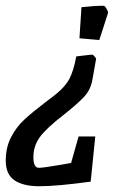

<svg xmlns="http://www.w3.org/2000/svg" viewBox="-25 -467 445 667"><path d="M350 -421 320 -328 251 -334 258 -442Q303 -447 335 -447Q339 -447 345.5 -436Q352 -425 350 -421ZM91 79Q91 116 110 116Q125 116 189 105L222 99L248 7H306L290 164Q173 180 112 180Q56 180 25.5 159.5Q-5 139 -5 91Q-5 45 13.5 9.5Q32 -26 59.5 -51.5Q87 -77 133 -112Q170 -140 173 -143Q202 -167 216 -193Q230 -219 240 -271Q249 -272 269 -274.5Q289 -277 296 -277Q298 -277 303 -271.5Q308 -266 309 -263L296 -190Q290 -155 266.5 -130Q243 -105 196 -68Q134 -20 112.5 10.5Q91 41 91 79Z"/></svg>

Font: Grenze Medium
Style: Italic
Weight: 500
Italic angle: -10°
Designer: Renata Polastri
Foundry: Omnibus-Type
Version: Version 1.002; ttfautohint (v1.8)